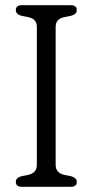

<svg xmlns="http://www.w3.org/2000/svg" viewBox="-20 -720 357 740"><path d="M194.5 -84.5Q194.5 -53.5 228 -46L255 -40.5Q276 -34 276 -19Q276 0 252.5 0H64.5Q41 0 41 -19Q41 -34.5 61.5 -40.5L89 -46Q122 -53.5 122 -84.5V-616.5Q122 -646.5 90.5 -653.5L61.5 -659.5Q41 -665.5 41 -681Q41 -700 64.5 -700H252.5Q276 -700 276 -681Q276 -665.5 255 -659.5L226 -653.5Q194.5 -646.5 194.5 -616.5Z"/></svg>

Font: Fraunces 72pt S100 Light
Style: Regular
Weight: 300
Version: Version 1.000; ttfautohint (v1.8.3)